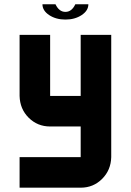

<svg xmlns="http://www.w3.org/2000/svg" viewBox="-20 -870 606 890"><path d="M495.6 -141.6Q494.1 -81.5 453.4 -40.8Q412.6 0 354 0H70.8V-141.6H354V-283.7H212.4Q153.8 -283.7 113 -324.2Q72.3 -364.7 70.8 -425.3V-708.5H212.4V-425.3H354V-708.5H495.6ZM329.1 -850.1H389.6Q389.6 -820.8 358.4 -800Q327.1 -779.3 283.2 -779.3Q239.3 -779.3 208 -800Q176.8 -820.8 176.8 -850.1H237.3Q253.9 -814.9 283.2 -814.9Q312.5 -814.9 329.1 -850.1Z"/></svg>

Font: Blazma
Style: Regular
Weight: 400
Designer: GGBotNet
Version: 1.00